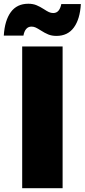

<svg xmlns="http://www.w3.org/2000/svg" viewBox="-49 -996 448 1016"><path d="M282.3 -750V0H68.4V-750ZM100.8 -976.2Q125.1 -976.2 143.9 -968.5Q162.7 -960.8 183.4 -947.4Q199.1 -937 209.9 -932Q220.7 -927 232.7 -927Q250 -927 260.5 -939.4Q271 -951.8 275.4 -974.6H378.9Q374.3 -894.9 341.9 -850.5Q309.5 -806 249.5 -806Q225.2 -806 206.4 -813.7Q187.6 -821.4 166.6 -835.1Q150.2 -845.5 139.8 -850.4Q129.3 -855.2 117.6 -855.2Q100.3 -855.2 89.7 -842.8Q79 -830.4 75 -807.6H-28.9Q-24.2 -887.2 8.1 -931.7Q40.5 -976.2 100.8 -976.2Z"/></svg>

Font: Unbounded Variable
Style: Regular
Weight: 400
Designer: Luke Prowse, Jean-Baptiste Morizot, Fátima Lázaro, Florian Runge
Foundry: NaN
Version: Version 1.600;FEAKit 1.0